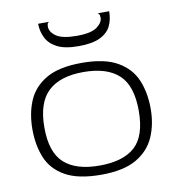

<svg xmlns="http://www.w3.org/2000/svg" viewBox="-78 -746 752 825"><g transform="rotate(-10 298.0 -333.0)"><path d="M298 10Q198 10 141.5 -22Q85 -54 62.5 -109Q40 -164 40 -233Q40 -303 63.5 -358Q87 -413 143 -445.5Q199 -478 298 -478Q397 -478 453.5 -445.5Q510 -413 533 -358Q556 -303 556 -233Q556 -164 531.5 -109Q507 -54 451 -22Q395 10 298 10ZM298 -30Q401 -30 452.5 -76.5Q504 -123 504 -233Q504 -343 452 -390.5Q400 -438 298 -438Q196 -438 144 -389Q92 -340 92 -232Q92 -124 143.5 -77Q195 -30 298 -30ZM298 -551Q238 -551 204.5 -568.5Q171 -586 157 -615Q143 -644 143 -676H192Q189 -676 185.5 -672Q182 -668 182 -657Q182 -633 208.5 -614.5Q235 -596 298 -596Q361 -596 386.5 -615Q412 -634 412 -655Q412 -666 408.5 -671Q405 -676 402 -676H453Q453 -640 439.5 -612Q426 -584 392 -567.5Q358 -551 298 -551Z"/></g></svg>

Font: Red Rose Light
Style: Regular
Weight: 300
Designer: Jaikishan Patel
Version: Version 1.001; ttfautohint (v1.8.3)